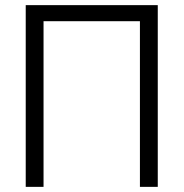

<svg xmlns="http://www.w3.org/2000/svg" viewBox="-20 -727 714 747"><path d="M593.8 0H524.4V-644.5H149.4V0H80.1V-707H593.8Z"/></svg>

Font: Pretendard Light
Style: Regular
Weight: 300
Designer: Base glyphs from Inter by Rasmus Andersson; Hangeul glyphs from Noto Sans CJK(Source Han Sans) by Jang Soo-young and Kan
Foundry: Kil Hyung-jin
Version: Version 1.309